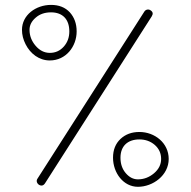

<svg xmlns="http://www.w3.org/2000/svg" viewBox="-20 -712 763 768"><path d="M67.9 -592.8C67.9 -572.8 72.8 -553.7 82.5 -534.7C101.6 -497.1 136.2 -470.2 179.2 -470.2C243.7 -470.2 286.6 -525.9 286.6 -586.4C286.6 -617.2 277.3 -642.6 259.3 -662.6C240.7 -682.6 215.8 -692.4 184.1 -692.4C123.5 -692.4 67.9 -651.9 67.9 -592.8ZM582 -670.9C574.2 -676.3 563 -674.3 557.6 -666L129.4 3.4C124 11.7 127.9 22 136.2 27.3C145.5 32.7 153.8 30.8 160.2 21L586.9 -646.5C593.3 -656.7 591.8 -664.6 582 -670.9ZM98.1 -592.8C98.1 -611.3 106.4 -627.4 123 -641.6C139.2 -655.8 159.7 -662.6 184.1 -662.6C230.5 -662.6 257.3 -634.8 257.3 -586.4C257.3 -562.5 250 -542.5 235.4 -525.9C220.2 -508.8 201.7 -500.5 179.2 -500.5C157.2 -500.5 138.2 -510.3 122.1 -529.3C106 -548.3 98.1 -569.3 98.1 -592.8ZM531.7 35.2C591.8 35.2 654.8 -10.7 654.8 -76.2C654.8 -140.1 599.1 -184.1 537.6 -184.1C506.8 -184.1 481.9 -174.8 461.9 -156.2C441.9 -137.2 432.1 -112.3 432.1 -81.1C432.1 -20.5 473.6 35.2 531.7 35.2ZM531.7 5.4C513.2 5.4 497.1 -2.9 482.9 -19.5C468.8 -36.1 461.9 -56.6 461.9 -81.1C461.9 -127.4 490.2 -154.3 537.6 -154.3C561.5 -154.3 582 -147 599.1 -132.3C616.2 -117.2 624.5 -98.6 624.5 -76.2C624.5 -54.2 615.2 -35.2 596.2 -19C577.1 -2.9 555.7 5.4 531.7 5.4Z"/></svg>

Font: Mikhak ExtraLight
Style: Regular
Weight: 200
Designer: Amin Abedi
Version: Version 3.2